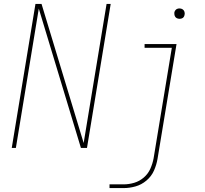

<svg xmlns="http://www.w3.org/2000/svg" viewBox="-20 -755 1048 980"><path d="M40 0H61L178 -711L393 0H424L545 -735H524L407 -25L192 -735H161ZM896 -659Q902 -659 908 -661Q914 -663 917.5 -668Q921 -673 922 -679Q924 -687 921.5 -695Q919 -703 912 -707.5Q905 -712 896 -712Q891 -712 885 -710Q879 -708 875 -702.5Q871 -697 870 -692Q869 -683 871.5 -675Q874 -667 881 -663Q888 -659 896 -659ZM539 205H611Q641 205 671.5 196.5Q702 188 727.5 166.5Q753 145 766 115.5Q779 86 784 56L881 -530H718V-511H857L764 53Q759 80 747.5 106Q736 132 714 151Q692 170 665 178Q638 186 611 186H539Z"/></svg>

Font: Iosevka Sparkle Thin
Style: Italic
Weight: 100
Italic angle: -9°
Designer: Belleve Invis
Foundry: Belleve Invis
Version: Version 4.5.0; ttfautohint (v1.8.3)